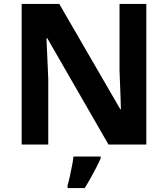

<svg xmlns="http://www.w3.org/2000/svg" viewBox="-20 -734 853 975"><path d="M723 0H531L220 -540H216Q218 -489 220.5 -438Q223 -387 225 -336V0H90V-714H281L591 -179H594Q593 -212 592 -245Q591 -278 589.5 -310.5Q588 -343 587 -376V-714H723ZM491 71Q481 93 468.5 117.5Q456 142 441.5 168Q427 194 410 221H323V208Q329 188 334.5 162Q340 136 345.5 109Q351 82 353 61H491Z"/></svg>

Font: Noto Naskh Arabic
Style: Regular
Weight: 400
Designer: Monotype Design Team, David Williams, Mohamad Dakak and Nizar Qandah
Foundry: Monotype Imaging Inc.
Version: Version 2.013